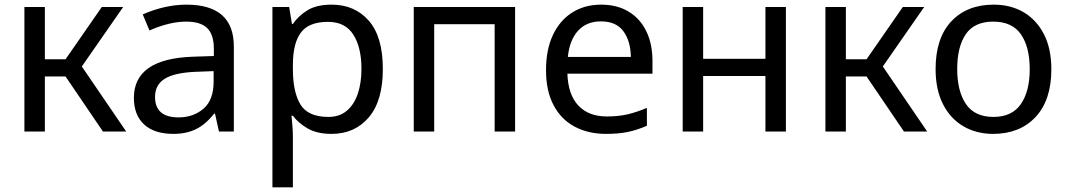

<svg xmlns="http://www.w3.org/2000/svg" viewBox="-20 -566 4591 826"><path d="M85 0V-536H173V-311H262L418 -536H510L332 -280L523 0H423L262 -237H173V0Z M726 10Q644 10 600 -30.5Q556 -71 556 -145Q556 -313 809 -322L900 -325V-356Q900 -417 871.5 -445Q843 -473 781 -473Q710 -473 623 -435L594 -504Q690 -546 782 -546Q986 -546 986 -366V0H922L905 -77H901Q865 -31 823.5 -10.5Q782 10 726 10ZM748 -61Q812 -61 855.5 -98.5Q899 -136 899 -215V-260L820 -257Q730 -253 688.5 -227Q647 -201 647 -149Q647 -61 748 -61Z M1152 240V-536H1224L1236 -463H1240Q1264 -498 1303 -522Q1342 -546 1407 -546Q1506 -546 1566.5 -477Q1627 -408 1627 -269Q1627 -132 1566.5 -61Q1506 10 1406 10Q1344 10 1303.5 -13.5Q1263 -37 1240 -68H1234Q1236 -51 1238 -25Q1240 1 1240 20V240ZM1393 -63Q1441 -63 1472.5 -90Q1504 -117 1519.5 -163.5Q1535 -210 1535 -270Q1535 -362 1500 -417Q1465 -472 1391 -472Q1309 -472 1274.5 -426Q1240 -380 1240 -286V-269Q1240 -170 1272.5 -116.5Q1305 -63 1393 -63Z M1760 0V-536H2196V0H2108V-462H1848V0Z M2587 10Q2511 10 2452.5 -21Q2394 -52 2361.5 -113.5Q2329 -175 2329 -264Q2329 -352 2358.5 -415Q2388 -478 2441.5 -512Q2495 -546 2566 -546Q2635 -546 2684.5 -516Q2734 -486 2760.5 -431.5Q2787 -377 2787 -304V-249H2421Q2424 -159 2468 -112Q2512 -65 2591 -65Q2642 -65 2681.5 -74.5Q2721 -84 2763 -102V-25Q2722 -7 2682 1.5Q2642 10 2587 10ZM2423 -321H2694Q2693 -389 2662 -431.5Q2631 -474 2565 -474Q2503 -474 2466.5 -433.5Q2430 -393 2423 -321Z M2917 0V-536H3005V-313H3273V-536H3361V0H3273V-239H3005V0Z M3531 0V-536H3619V-311H3708L3864 -536H3956L3778 -280L3969 0H3869L3708 -237H3619V0Z M4252 10Q4181 10 4125 -22.5Q4069 -55 4037 -117.5Q4005 -180 4005 -269Q4005 -402 4072.5 -474Q4140 -546 4255 -546Q4328 -546 4383.5 -513.5Q4439 -481 4471 -419Q4503 -357 4503 -268Q4503 -135 4435 -62.5Q4367 10 4252 10ZM4254 -63Q4334 -63 4372 -118.5Q4410 -174 4410 -268Q4410 -364 4372 -418.5Q4334 -473 4253 -473Q4172 -473 4135 -419Q4098 -365 4098 -269Q4098 -174 4135.5 -118.5Q4173 -63 4254 -63Z"/></svg>

Font: Noto Sans Historical
Style: Regular
Weight: 400
Designer: Monotype Design Team
Foundry: Monotype Imaging Inc.
Version: Version 2.013; ttfautohint (v1.8.4.7-5d5b)